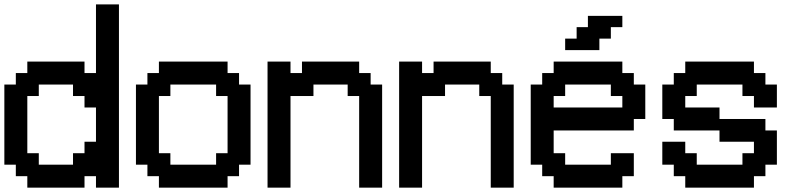

<svg xmlns="http://www.w3.org/2000/svg" viewBox="-20 -862 3667 882"><path d="M237.3 0H105.5V-26.4V-52.7H79.1H52.7V-79.1V-105.5H26.4H0V-289.1V-473.6H26.4H52.7V-500V-526.4H79.1H105.5V-552.7V-579.1H237.3H368.2V-552.7V-526.4H394.5H420.9V-684.6V-841.8H473.6H526.4V-420.9V0H473.6H420.9V-26.4V-52.7H394.5H368.2V-26.4V0ZM237.3 -105.5H315.4V-131.8V-158.2H341.8H368.2V-184.6V-210.9H394.5H420.9V-289.1V-368.2H394.5H368.2V-394.5V-420.9H341.8H315.4V-447.3V-473.6H237.3H158.2V-447.3V-420.9H131.8H105.5V-289.1V-158.2H131.8H158.2V-131.8V-105.5Z M867.2 0H710V-26.4V-52.7H683.6H657.2V-79.1V-105.5H630.9H604.5V-289.1V-473.6H630.9H657.2V-500V-526.4H683.6H710V-552.7V-579.1H867.2H1025.4V-552.7V-526.4H1051.8H1078.1V-500V-473.6H1104.5H1130.9V-289.1V-105.5H1104.5H1078.1V-79.1V-52.7H1051.8H1025.4V-26.4V0ZM867.2 -105.5H972.7V-131.8V-158.2H999H1025.4V-289.1V-420.9H999H972.7V-447.3V-473.6H867.2H762.7V-447.3V-420.9H736.3H710V-289.1V-158.2H736.3H762.7V-131.8V-105.5Z M1261.7 0H1209V-289.1V-579.1H1261.7H1314.5V-552.7V-526.4H1340.8H1367.2V-552.7V-579.1H1498H1629.9V-552.7V-526.4H1656.2H1682.6V-500V-473.6H1709H1735.4V-237.3V0H1682.6H1629.9V-210.9V-420.9H1603.5H1577.1V-447.3V-473.6H1498H1419.9V-447.3V-420.9H1367.2H1314.5V-210.9V0Z M1866.2 0H1813.5V-289.1V-579.1H1866.2H1918.9V-552.7V-526.4H1945.3H1971.7V-552.7V-579.1H2102.5H2234.4V-552.7V-526.4H2260.7H2287.1V-500V-473.6H2313.5H2339.8V-237.3V0H2287.1H2234.4V-210.9V-420.9H2208H2181.6V-447.3V-473.6H2102.5H2024.4V-447.3V-420.9H1971.7H1918.9V-210.9V0Z M2680.7 0H2523.4V-26.4V-52.7H2497.1H2470.7V-79.1V-105.5H2444.3H2418V-289.1V-473.6H2444.3H2470.7V-500V-526.4H2497.1H2523.4V-552.7V-579.1H2680.7H2838.9V-552.7V-526.4H2865.2H2891.6V-500V-473.6H2918H2944.3V-394.5V-315.4H2918H2891.6V-289.1V-262.7H2707H2523.4V-210.9V-158.2H2549.8H2576.2V-131.8V-105.5H2680.7H2786.1V-131.8V-158.2H2838.9H2891.6V-105.5V-52.7H2865.2H2838.9V-26.4V0ZM2680.7 -368.2H2838.9V-394.5V-420.9H2812.5H2786.1V-447.3V-473.6H2680.7H2576.2V-447.3V-420.9H2549.8H2523.4V-394.5V-368.2ZM2655.3 -631.8H2576.2V-658.2V-684.6H2602.5H2628.9V-710.9V-737.3H2655.3H2680.7V-762.7V-789.1H2759.8H2838.9V-762.7V-737.3H2812.5H2786.1V-710.9V-684.6H2759.8H2733.4V-658.2V-631.8Z M3285.2 0H3127.9V-26.4V-52.7H3101.6H3075.2V-79.1V-105.5H3048.8H3022.5V-158.2V-210.9H3075.2H3127.9V-184.6V-158.2H3154.3H3180.7V-131.8V-105.5H3285.2H3390.6V-131.8V-158.2H3417H3443.4V-184.6V-210.9H3364.3H3285.2V-237.3V-262.7H3180.7H3075.2V-289.1V-315.4H3048.8H3022.5V-394.5V-473.6H3048.8H3075.2V-500V-526.4H3101.6H3127.9V-552.7V-579.1H3285.2H3443.4V-552.7V-526.4H3469.7H3496.1V-500V-473.6H3522.5H3548.8V-420.9V-368.2H3496.1H3443.4V-394.5V-420.9H3417H3390.6V-447.3V-473.6H3285.2H3180.7V-447.3V-420.9H3154.3H3127.9V-394.5V-368.2H3207H3285.2V-341.8V-315.4H3390.6H3496.1V-289.1V-262.7H3522.5H3548.8V-184.6V-105.5H3522.5H3496.1V-79.1V-52.7H3469.7H3443.4V-26.4V0Z"/></svg>

Font: VCR Jazz Mono
Style: Regular
Weight: 400
Version: Version 3.1